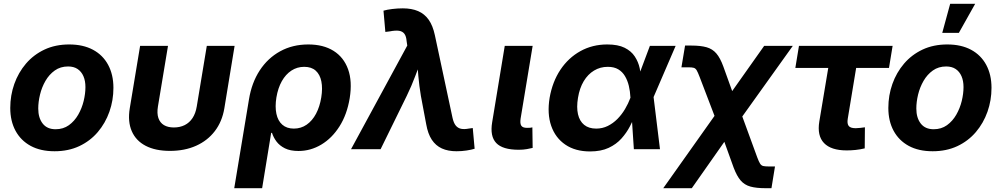

<svg xmlns="http://www.w3.org/2000/svg" viewBox="-20 -781 5244 1005"><path d="M265.6 10.7Q192.4 10.7 140.6 -17.3Q88.9 -45.4 61.3 -96.4Q33.7 -147.5 33.7 -215.8Q33.7 -281.7 54.9 -341.6Q76.2 -401.4 116 -448Q155.8 -494.6 212.9 -521.5Q270 -548.3 342.3 -548.3Q415 -548.3 466.8 -520.5Q518.6 -492.7 546.1 -441.4Q573.7 -390.1 573.7 -321.3Q573.7 -255.9 552.7 -196.3Q531.7 -136.7 491.9 -89.8Q452.1 -43 395 -16.1Q337.9 10.7 265.6 10.7ZM271 -104.5Q311 -104.5 340.6 -125.7Q370.1 -147 389.4 -180.7Q408.7 -214.4 418 -252.7Q427.2 -291 427.2 -325.2Q427.2 -357.9 416.7 -382.1Q406.2 -406.2 386.2 -419.7Q366.2 -433.1 336.4 -433.1Q296.4 -433.1 266.8 -412.1Q237.3 -391.1 218 -357.7Q198.7 -324.2 189.5 -285.9Q180.2 -247.6 180.2 -212.9Q180.2 -164.1 203.4 -134.3Q226.6 -104.5 271 -104.5Z M869.6 8.8Q793.5 8.8 742.4 -17.8Q691.4 -44.4 669.7 -94.5Q647.9 -144.5 659.2 -213.9L713.4 -541H859.4L806.6 -223.1Q800.8 -187.5 809.1 -163.1Q817.4 -138.7 838.1 -126.2Q858.9 -113.8 890.1 -113.8Q921.9 -113.8 946.8 -126.2Q971.7 -138.7 987.8 -163.1Q1003.9 -187.5 1009.8 -223.1L1062.5 -541H1208L1154.3 -213.9Q1142.6 -144.5 1104.5 -94.7Q1066.4 -44.9 1006.6 -18.1Q946.8 8.8 869.6 8.8Z M1206.1 204.1 1283.2 -260.7Q1297.4 -348.1 1339.6 -412.6Q1381.8 -477.1 1446.8 -512.7Q1511.7 -548.3 1593.8 -548.3Q1672.4 -548.3 1725.8 -514.9Q1779.3 -481.4 1802 -418.5Q1824.7 -355.5 1810.5 -267.1Q1796.4 -181.6 1757.1 -119.6Q1717.8 -57.6 1661.9 -24.2Q1606 9.3 1542.5 9.3Q1499.5 9.3 1471.4 -4.6Q1443.4 -18.6 1427.2 -40.3Q1411.1 -62 1403.8 -85.4H1399.4L1352.1 204.1ZM1518.1 -107.9Q1555.7 -107.9 1585.2 -128.4Q1614.7 -148.9 1634.3 -185.8Q1653.8 -222.7 1661.6 -271Q1669.4 -318.8 1662.1 -355Q1654.8 -391.1 1632.6 -411.1Q1610.4 -431.2 1572.3 -431.2Q1535.2 -431.2 1505.1 -411.4Q1475.1 -391.6 1455.1 -356Q1435.1 -320.3 1426.8 -271Q1418.9 -222.2 1426.8 -185.3Q1434.6 -148.4 1457.8 -128.2Q1481 -107.9 1518.1 -107.9Z M1817.4 0 2111.8 -542.5 2108.4 -565.4Q2106.4 -591.3 2096.7 -604.2Q2086.9 -617.2 2068.4 -619.9Q2049.8 -622.6 2020 -616.7L1997.1 -613.8L1987.3 -725.1Q2005.4 -730.5 2033 -733.9Q2060.5 -737.3 2088.4 -737.3Q2134.8 -737.3 2168.5 -722.9Q2202.1 -708.5 2223.9 -677.7Q2245.6 -647 2256.3 -596.7L2348.6 -164.6Q2354.5 -137.7 2365.5 -124Q2376.5 -110.4 2393.3 -106.9Q2410.2 -103.5 2433.1 -107.9L2454.6 -110.8L2464.4 -2.4Q2447.8 2.9 2422.1 6.8Q2396.5 10.7 2369.6 10.7Q2325.2 10.7 2293 -3.9Q2260.7 -18.6 2240.2 -49.6Q2219.7 -80.6 2210.9 -130.9L2183.1 -278.8Q2174.3 -331.1 2169.7 -383.3Q2165 -435.5 2161.1 -491.7H2196.3Q2173.3 -435.5 2153.8 -383.3Q2134.3 -331.1 2108.9 -278.8L1972.2 0Z M2695.3 2.9Q2610.8 2.9 2577.4 -32.5Q2543.9 -67.9 2556.2 -141.1L2622.1 -541H2768.1L2705.1 -160.6Q2701.2 -134.8 2708.5 -123.3Q2715.8 -111.8 2738.3 -111.8Q2749 -111.8 2755.4 -112.3Q2761.7 -112.8 2766.6 -114.3L2768.1 -6.8Q2756.8 -3.9 2737.8 -0.5Q2718.8 2.9 2695.3 2.9Z M3068.4 11.7Q2991.7 11.7 2939.5 -23.7Q2887.2 -59.1 2865.2 -122.3Q2843.3 -185.5 2856.9 -269Q2871.6 -353 2913.3 -415.8Q2955.1 -478.5 3018.1 -513.4Q3081.1 -548.3 3158.7 -548.3Q3214.8 -548.3 3249.5 -531Q3284.2 -513.7 3302.7 -485.4Q3321.3 -457 3328.4 -424.1Q3335.4 -391.1 3336.9 -360.4H3380.9L3400.9 -274.4L3434.6 0H3297.9L3279.8 -272Q3278.3 -303.2 3271.5 -331.8Q3264.6 -360.4 3251.2 -382.8Q3237.8 -405.3 3216.1 -418.2Q3194.3 -431.2 3161.6 -431.2Q3121.6 -431.2 3089.4 -411.6Q3057.1 -392.1 3035.4 -356Q3013.7 -319.8 3005.4 -269Q2997.1 -219.2 3005.4 -183.1Q3013.7 -147 3037.8 -127.4Q3062 -107.9 3100.6 -107.9Q3133.3 -107.9 3161.1 -121.6Q3189 -135.3 3211.7 -158.2Q3234.4 -181.2 3251.5 -210Q3268.6 -238.8 3279.8 -269L3381.8 -541H3516.6L3399.4 -269L3352.1 -186H3308.1Q3295.4 -154.8 3277.6 -120.4Q3259.8 -85.9 3232.9 -55.9Q3206.1 -25.9 3166 -7.1Q3126 11.7 3068.4 11.7Z M3451.7 204.1 3777.8 -255.9H3834.5L3943.8 43Q3952.1 65.4 3958.5 75.4Q3964.8 85.4 3974.6 87.9Q3984.4 90.3 4003.9 90.3H4036.6L4018.1 204.1H3987.3Q3939 204.1 3908 195.6Q3877 187 3856.9 163.8Q3836.9 140.6 3820.3 96.7L3771.5 -38.6L3601.1 204.1ZM3748.5 -100.1 3642.1 -378.4Q3632.8 -402.8 3626.7 -413.1Q3620.6 -423.3 3611.3 -426Q3602.1 -428.7 3582.5 -428.7H3546.9L3565.9 -542.5H3599.1Q3647.5 -542.5 3678.5 -533.7Q3709.5 -524.9 3729.7 -501.2Q3750 -477.5 3766.1 -433.1L3812.5 -304.2L3980 -541H4129.9L3814.5 -100.1Z M4412.1 6.3Q4330.1 6.3 4293.2 -32.2Q4256.3 -70.8 4268.6 -145L4315.4 -425.3H4143.1L4162.1 -541H4652.3L4633.3 -425.3H4461.4L4417.5 -159.7Q4413.1 -133.8 4422.4 -121.8Q4431.6 -109.9 4459 -109.9Q4468.3 -109.9 4483.4 -111.6Q4498.5 -113.3 4507.3 -114.7L4506.3 -4.4Q4481.9 1.5 4458.3 3.9Q4434.6 6.3 4412.1 6.3Z M4861.8 10.7Q4788.6 10.7 4736.8 -17.3Q4685.1 -45.4 4657.5 -96.4Q4629.9 -147.5 4629.9 -215.8Q4629.9 -281.7 4651.1 -341.6Q4672.4 -401.4 4712.2 -448Q4752 -494.6 4809.1 -521.5Q4866.2 -548.3 4938.5 -548.3Q5011.2 -548.3 5063 -520.5Q5114.7 -492.7 5142.3 -441.4Q5169.9 -390.1 5169.9 -321.3Q5169.9 -255.9 5148.9 -196.3Q5127.9 -136.7 5088.1 -89.8Q5048.3 -43 4991.2 -16.1Q4934.1 10.7 4861.8 10.7ZM4867.2 -104.5Q4907.2 -104.5 4936.8 -125.7Q4966.3 -147 4985.6 -180.7Q5004.9 -214.4 5014.2 -252.7Q5023.4 -291 5023.4 -325.2Q5023.4 -357.9 5012.9 -382.1Q5002.4 -406.2 4982.4 -419.7Q4962.4 -433.1 4932.6 -433.1Q4892.6 -433.1 4863 -412.1Q4833.5 -391.1 4814.2 -357.7Q4794.9 -324.2 4785.6 -285.9Q4776.4 -247.6 4776.4 -212.9Q4776.4 -164.1 4799.6 -134.3Q4822.8 -104.5 4867.2 -104.5ZM4912.1 -608.9 4953.6 -761.2H5084.5L4999 -608.9Z"/></svg>

Font: Inter 17pt
Style: Bold Italic
Weight: 700
Italic angle: -9.3988°
Version: Version 4.001;git-66647c0bb